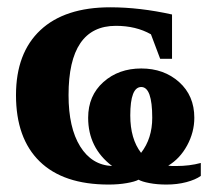

<svg xmlns="http://www.w3.org/2000/svg" viewBox="-20 -491 574 521"><path d="M274.9 9.8Q151.9 9.8 87.6 -53Q23.4 -115.7 23.4 -232.9Q23.4 -347.2 89.6 -409.2Q155.8 -471.2 279.3 -471.2Q358.9 -471.2 446.8 -451.7V-331.5H414.6L389.6 -397.9Q349.1 -420.9 294.4 -420.9Q166 -420.9 166 -232.9Q166 -144.5 197.5 -93.8Q229 -43 284.2 -40.5Q219.2 -89.8 219.2 -171.4Q219.2 -231.4 260.5 -268.3Q301.8 -305.2 363.3 -305.2Q424.8 -305.2 466.1 -268.3Q507.3 -231.4 507.3 -171.4Q507.3 -132.3 487.8 -96.4Q468.3 -60.5 436.5 -41.5L446.8 -40.5H458Q494.6 -40.5 524.9 -48.8V-13.7Q510.7 -3.4 485.8 3.2Q460.9 9.8 431.6 9.8Q406.7 9.8 386 5.9Q365.2 2 356 -3.4Q346.2 2 323.7 5.9Q301.3 9.8 274.9 9.8ZM333.5 -177.7Q333.5 -114.3 362.8 -76.2Q393.1 -115.2 393.1 -171.4Q393.1 -254.9 363.3 -254.9Q333.5 -254.9 333.5 -177.7Z"/></svg>

Font: Liberation Serif
Style: Bold
Weight: 700
Designer: Steve Matteson
Foundry: Ascender Corporation
Version: Version 2.1.5